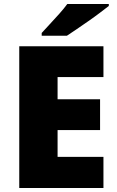

<svg xmlns="http://www.w3.org/2000/svg" viewBox="-20 -947 589 967"><path d="M501 0H77V-714H501V-559H270V-447H484V-292H270V-157H501ZM528 -917Q510 -903 483 -882.5Q456 -862 425 -840.5Q394 -819 365.5 -799.5Q337 -780 317 -767H190V-781Q207 -800 231 -825.5Q255 -851 279 -878Q303 -905 319 -927H528Z"/></svg>

Font: Noto Kufi Arabic Black
Style: Regular
Weight: 900
Designer: Monotype Design Team, David Williams, Khaled Hosny
Foundry: Google LLC
Version: Version 2.109; ttfautohint (v1.8.4.7-5d5b)